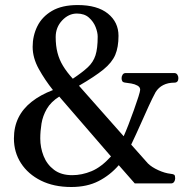

<svg xmlns="http://www.w3.org/2000/svg" viewBox="-20 -727 750 761"><path d="M262.2 14.2Q193.4 14.2 142.3 -11.2Q91.3 -36.6 63.2 -80.1Q35.2 -123.5 35.2 -178.2Q35.2 -224.1 53 -260.3Q70.8 -296.4 105.5 -323.7Q140.1 -351.1 189.9 -370.1Q158.2 -409.7 133.8 -453.6Q109.4 -497.6 109.4 -541.5Q109.4 -585 127.9 -622.8Q146.5 -660.6 186 -683.8Q225.6 -707 288.1 -707Q365.7 -707 407.7 -673.1Q449.7 -639.2 449.7 -585Q449.7 -540 436.8 -509.5Q423.8 -479 389.9 -451.4Q356 -423.8 293 -387.2L470.2 -187Q478 -204.1 489 -232.4Q500 -260.7 510.7 -290.8Q521.5 -320.8 528.6 -343.3Q535.6 -365.7 535.6 -371.1Q535.6 -381.8 524.9 -387.7Q514.2 -393.6 500.5 -396Q486.8 -398.4 477.1 -399.4Q467.8 -400.4 464.8 -405Q461.9 -409.7 461.9 -417.5Q461.9 -424.8 466.1 -431.2Q470.2 -437.5 478.5 -437.5H670.4Q678.7 -437.5 682.9 -431.2Q687 -424.8 687 -417.5Q687 -399.4 670.9 -399.4Q646 -399.4 627.2 -389.9Q608.4 -380.4 596.7 -361.8Q584 -338.4 569.1 -305.7Q554.2 -272.9 537.1 -234.4Q520 -195.8 500 -153.8L566.4 -79.1Q581.1 -64.5 607.4 -52.5Q633.8 -40.5 656.7 -38.1Q667 -37.1 670.7 -34.2Q674.3 -31.2 674.3 -20Q674.3 -12.7 670.2 -6.3Q666 0 657.7 0H514.2L450.7 -72.3Q416.5 -32.7 370.8 -9.3Q325.2 14.2 262.2 14.2ZM268.6 -415Q306.6 -440.4 328.1 -460.4Q349.6 -480.5 358.4 -507.6Q367.2 -534.7 367.2 -582Q367.2 -598.6 358.9 -619.9Q350.6 -641.1 332.5 -657.2Q314.5 -673.3 284.7 -673.3Q252 -673.3 226.3 -646Q200.7 -618.7 200.7 -580.1Q200.7 -545.9 207.8 -518.3Q214.8 -490.7 229.7 -466.1Q244.6 -441.4 268.6 -415ZM266.1 -32.7Q304.7 -32.7 343 -48.6Q381.3 -64.5 419.9 -106.9L214.8 -344.2Q181.6 -323.2 165.5 -295.4Q149.4 -267.6 144.5 -237.3Q139.6 -207 139.6 -178.2Q139.6 -142.1 152.8 -108.6Q166 -75.2 194.1 -54Q222.2 -32.7 266.1 -32.7Z"/></svg>

Font: Gelasio
Style: Regular
Weight: 400
Designer: Eben Sorkin
Foundry: Eben Sorkin
Version: Version 1.008